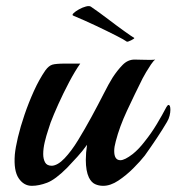

<svg xmlns="http://www.w3.org/2000/svg" viewBox="-20 -596 572 622"><path d="M83 6Q57 6 40.5 -18.5Q24 -43 28 -95Q30 -117 38 -151Q46 -185 59.5 -224.5Q73 -264 90 -301.5Q107 -339 127 -368Q138 -383 149.5 -386.5Q161 -390 192 -390H240Q223 -366 204 -330Q185 -294 169 -258.5Q153 -223 144 -199Q142 -192 136 -174.5Q130 -157 125 -136Q120 -115 120 -97Q120 -81 126 -70Q132 -59 148 -59Q167 -60 189 -83Q211 -106 233 -142Q255 -178 276.5 -217.5Q298 -257 315.5 -291.5Q333 -326 345 -345Q360 -368 377 -385.5Q394 -403 416 -403Q424 -403 437.5 -402.5Q451 -402 464.5 -402Q478 -402 483 -403Q477 -399 469 -387Q461 -375 453.5 -362.5Q446 -350 442 -342Q416 -290 391.5 -237.5Q367 -185 355 -138Q350 -120 350 -107Q350 -77 370 -77Q384 -77 410 -97Q430 -113 449 -138Q470 -164 488 -194Q506 -224 519 -249Q523 -256 526 -256Q532 -256 532 -240Q532 -232 529.5 -221.5Q527 -211 521 -201Q507 -177 488 -148.5Q469 -120 449 -92Q435 -74 412 -51Q389 -28 363.5 -11Q338 6 314 6Q300 6 288 0.5Q276 -5 268 -21Q258 -42 258 -78Q258 -89 259 -101.5Q260 -114 262 -127Q247 -106 230.5 -88Q214 -70 197 -52Q159 -14 132.5 -4Q106 6 83 6ZM391 -461Q383 -467 355.5 -481Q328 -495 291 -512.5Q254 -530 218 -545Q212 -547 218 -553Q224 -559 235.5 -565.5Q247 -572 258.5 -575Q270 -578 275 -574Q300 -557 329.5 -534.5Q359 -512 383.5 -494.5Q408 -477 415 -473Q416 -471 405 -465.5Q394 -460 391 -461Z"/></svg>

Font: Playball
Style: Regular
Weight: 400
Designer: Robert E. Leuschke
Foundry: Robert E. Leuschke
Version: Version 1.010